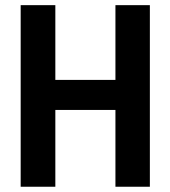

<svg xmlns="http://www.w3.org/2000/svg" viewBox="-20 -710 648 730"><path d="M549.8 -690.4V0H418.9V-292H190.4V0H58.6V-690.4H190.4V-406.2H418.9V-690.4Z"/></svg>

Font: DINish
Style: Bold
Weight: 700
Designer: Bert Driehuis
Foundry: Playbeing
Version: Version 3.008; git-95204e4c-release